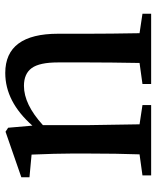

<svg xmlns="http://www.w3.org/2000/svg" viewBox="46 -626 581 712"><g transform="rotate(-90 336.0 -270.5)"><path d="M568.4 -43 640.6 -32.2V0H379.9V-32.2L458 -43Q460 -154.3 460 -232.4V-345.7Q460 -414.1 439 -442.9Q418 -471.7 373 -471.7Q304.7 -471.7 227.5 -401.4V-232.4Q227.5 -210 230.5 -43L301.8 -32.2V0H41V-32.2L119.1 -43Q122.1 -127.9 122.1 -232.4V-295.9Q122.1 -351.6 118.2 -443.4L34.2 -451.2V-481.4L203.1 -540L217.8 -530.3L225.6 -440.4Q314.5 -541 420.9 -541Q566.4 -541 566.4 -344.7V-232.4Q566.4 -154.3 568.4 -43Z"/></g></svg>

Font: GenYoMin TW TTF SemiBold
Style: Regular
Weight: 600
Version: Version 1.300